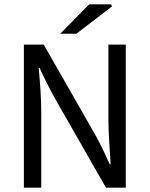

<svg xmlns="http://www.w3.org/2000/svg" viewBox="-20 -861 687 881"><path d="M89.6 0V-656.3H180.6L413.7 -248.4Q432.5 -215.4 450 -179.5Q467.4 -143.6 483.6 -107.3H487.6Q484.8 -158.4 481.1 -211.5Q477.5 -264.5 477.5 -315.4V-656.3H557.1V0H466.1L233 -407.9Q214.6 -440.9 196.3 -477Q178.1 -513.1 161.9 -549H157.9Q162.3 -499.9 165.8 -447.8Q169.3 -395.7 169.3 -343.2V0ZM256.3 -706.3 389 -841H489.2L494.2 -831.9L330.6 -706.3Z"/></svg>

Font: Source Sans 3 VF
Style: Regular
Weight: 200
Designer: Paul D. Hunt
Foundry: Adobe
Version: Version 3.046;hotconv 1.0.118;makeotfexe 2.5.65603